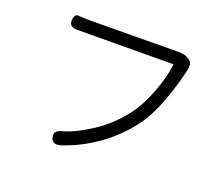

<svg xmlns="http://www.w3.org/2000/svg" viewBox="-117 -874 1234 1062"><g transform="rotate(20 500.0 -343.0)"><path d="M330 9Q283 24 272 -15Q261 -54 308 -66Q378 -84 476 -148Q562 -204 630 -291Q681 -356 719 -456Q752 -545 762 -620Q763 -625 758 -625L197 -622Q148 -622 150 -661Q152 -701 177 -698Q202 -695 245 -695L769 -699Q802 -699 829 -682Q856 -665 846 -623Q823 -522 789 -432Q747 -317 693 -248Q621 -156 532 -93Q433 -24 330 9Z"/></g></svg>

Font: Resource Han Rounded KR Normal
Style: Regular
Weight: 350
Designer: Cyano Hao (round all glyphs); Ryoko NISHIZUKA 西塚涼子 (kana, bopomofo & ideographs); Paul D. Hunt (Latin, Greek & Cyrillic)
Foundry: Cyano Hao
Version: 0.990